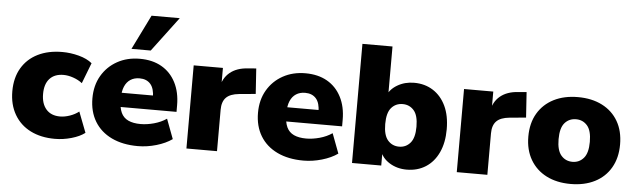

<svg xmlns="http://www.w3.org/2000/svg" viewBox="-48 -942 3753 1132"><g transform="rotate(5 1828.0 -375.5)"><path d="M303 11Q220 11 158.5 -20Q97 -51 63 -109.5Q29 -168 29 -247Q29 -327 63 -384.5Q97 -442 158.5 -472.5Q220 -503 303 -503Q352 -503 401 -490Q450 -477 480 -452L433 -330Q410 -348 379.5 -358.5Q349 -369 322 -369Q269 -369 240 -337.5Q211 -306 211 -247Q211 -189 240 -156Q269 -123 322 -123Q349 -123 379.5 -133.5Q410 -144 433 -162L480 -40Q450 -17 401 -3Q352 11 303 11Z M794 11Q704 11 638.5 -20.5Q573 -52 538 -110Q503 -168 503 -247Q503 -323 536.5 -380.5Q570 -438 628.5 -470.5Q687 -503 762 -503Q837 -503 891 -472Q945 -441 974.5 -383.5Q1004 -326 1004 -249V-210H652V-294H874L858 -281Q858 -335 835 -361.5Q812 -388 770 -388Q739 -388 716.5 -373.5Q694 -359 682 -331Q670 -303 670 -261V-252Q670 -205 683.5 -176Q697 -147 726 -133.5Q755 -120 799 -120Q837 -120 878.5 -131.5Q920 -143 952 -165L996 -48Q958 -21 903 -5Q848 11 794 11ZM707 -557 808 -762H975L821 -557Z M1081 0V-492H1254V-371H1244Q1254 -431 1294.5 -464.5Q1335 -498 1401 -502L1450 -506L1460 -356L1363 -347Q1310 -342 1286 -317.5Q1262 -293 1262 -245V0Z M1774 11Q1684 11 1618.5 -20.5Q1553 -52 1518 -110Q1483 -168 1483 -247Q1483 -323 1516.5 -380.5Q1550 -438 1608.5 -470.5Q1667 -503 1742 -503Q1817 -503 1871 -472Q1925 -441 1954.5 -383.5Q1984 -326 1984 -249V-210H1632V-294H1854L1838 -281Q1838 -335 1815 -361.5Q1792 -388 1750 -388Q1719 -388 1696.5 -373.5Q1674 -359 1662 -331Q1650 -303 1650 -261V-252Q1650 -205 1663.5 -176Q1677 -147 1706 -133.5Q1735 -120 1779 -120Q1817 -120 1858.5 -131.5Q1900 -143 1932 -165L1976 -48Q1938 -21 1883 -5Q1828 11 1774 11Z M2385 11Q2328 11 2283.5 -16.5Q2239 -44 2225 -89H2234V0H2061V-705H2239V-410H2227Q2242 -451 2286 -477Q2330 -503 2385 -503Q2449 -503 2497.5 -472Q2546 -441 2573 -384Q2600 -327 2600 -246Q2600 -167 2573 -109Q2546 -51 2497.5 -20Q2449 11 2385 11ZM2329 -120Q2369 -120 2395 -150Q2421 -180 2421 -246Q2421 -313 2395 -342.5Q2369 -372 2329 -372Q2288 -372 2262 -342.5Q2236 -313 2236 -246Q2236 -180 2262 -150Q2288 -120 2329 -120Z M2681 0V-492H2854V-371H2844Q2854 -431 2894.5 -464.5Q2935 -498 3001 -502L3050 -506L3060 -356L2963 -347Q2910 -342 2886 -317.5Q2862 -293 2862 -245V0Z M3355 11Q3273 11 3212 -20Q3151 -51 3117 -109Q3083 -167 3083 -246Q3083 -326 3117 -383.5Q3151 -441 3212 -472Q3273 -503 3355 -503Q3437 -503 3498 -472Q3559 -441 3592.5 -383.5Q3626 -326 3626 -246Q3626 -167 3592.5 -109Q3559 -51 3498 -20Q3437 11 3355 11ZM3355 -120Q3395 -120 3421 -150Q3447 -180 3447 -246Q3447 -313 3421 -342.5Q3395 -372 3355 -372Q3314 -372 3288 -342.5Q3262 -313 3262 -246Q3262 -180 3288 -150Q3314 -120 3355 -120Z"/></g></svg>

Font: Nunito Sans 12pt ExtraLight 12pt Black
Style: Regular
Weight: 900
Version: Version 3.101;gftools[0.9.27]